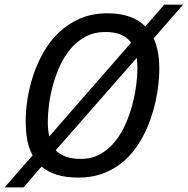

<svg xmlns="http://www.w3.org/2000/svg" viewBox="-53 -747 805 823"><path d="M-33.2 56.2 86.9 -81.1Q70.3 -110.4 63.7 -147.5Q57.1 -184.6 57.1 -229Q57.1 -272 64.9 -322.8Q72.8 -373.5 89.8 -424.8Q106.9 -476.1 134 -523.9Q161.1 -571.8 200.2 -608.6Q239.3 -645.5 290.8 -667.7Q342.3 -689.9 408.2 -689.9Q514.6 -689.9 569.8 -633.8L650.9 -727.1H731.9L606 -583Q629.9 -529.3 629.9 -451.2Q629.9 -422.4 626.2 -387.2Q622.6 -352.1 614.3 -314Q606 -275.9 592.3 -236.6Q578.6 -197.3 559.1 -160.9Q539.6 -124.5 513.2 -92.5Q486.8 -60.5 452.9 -36.9Q418.9 -13.2 377 0.5Q335 14.2 284.2 14.2Q229.5 14.2 190.9 2.2Q152.3 -9.8 125 -33.2L47.9 56.2ZM293.9 -65.9Q340.3 -65.9 376.5 -86.2Q412.6 -106.4 439.5 -139.6Q466.3 -172.9 484.9 -214.6Q503.4 -256.3 514.6 -299.6Q525.9 -342.8 531 -383.3Q536.1 -423.8 536.1 -454.1Q536.1 -477.5 533.2 -499L186 -103Q220.2 -65.9 293.9 -65.9ZM151.9 -227.1Q151.9 -210 153.3 -193.1Q154.8 -176.3 158.2 -162.1L508.8 -564Q476.6 -609.9 398.9 -609.9Q351.1 -609.9 314.2 -590.1Q277.3 -570.3 250 -538.1Q222.7 -505.9 203.9 -464.6Q185.1 -423.3 173.6 -380.9Q162.1 -338.4 157 -298.1Q151.9 -257.8 151.9 -227.1Z"/></svg>

Font: Lorenzo Sans
Style: Italic
Weight: 400
Italic angle: -12°
Foundry: Intel Corporation
Version: Version 1.00; ttfautohint (v1.5)